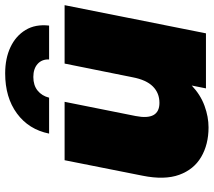

<svg xmlns="http://www.w3.org/2000/svg" viewBox="-62 -755 827 743"><g transform="rotate(-90 351.5 -383.5)"><path d="M230 10Q164 10 115.5 -18.5Q67 -47 46.5 -103.5Q26 -160 43 -245L103 -547H329L274 -272Q256 -180 325 -180Q363 -180 388.5 -205.5Q414 -231 424 -284L477 -547H703L594 0H381L392 -55Q356 -21 313.5 -5.5Q271 10 230 10ZM206 -607Q222 -686 284 -731.5Q346 -777 439 -777Q497 -777 540.5 -756.5Q584 -736 607 -698Q630 -660 624 -607H493Q494 -635 475.5 -651.5Q457 -668 425 -668Q393 -668 372.5 -651.5Q352 -635 345 -607Z"/></g></svg>

Font: Montserrat Black
Style: Italic
Weight: 900
Italic angle: -11.3°
Designer: Julieta Ulanovsky
Foundry: Julieta Ulanovsky
Version: Version 9.000; ttfautohint (v1.8.4.7-5d5b)